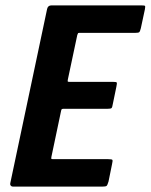

<svg xmlns="http://www.w3.org/2000/svg" viewBox="-20 -693 559 713"><path d="M28 0Q23 0 20 -3.5Q17 -7 18 -12L155 -660Q158 -673 171 -673H505Q517 -673 518.5 -671Q520 -669 518 -658L503 -588Q500 -576 497 -573.5Q494 -571 483 -571H277Q271 -571 270 -570Q269 -569 267 -563L232 -398Q231 -392 231.5 -390.5Q232 -389 238 -389H400Q412 -389 413.5 -386.5Q415 -384 412 -370L399 -307Q397 -294 394 -291.5Q391 -289 379 -289H217Q212 -289 210 -288Q208 -287 207 -282L171 -111Q170 -105 170.5 -103.5Q171 -102 177 -102H381Q396 -102 397.5 -99Q399 -96 396 -83L383 -19Q379 -5 375.5 -2.5Q372 0 359 0Z"/></svg>

Font: Glory Thin
Style: Bold Italic
Weight: 700
Italic angle: -12°
Version: Version 1.011